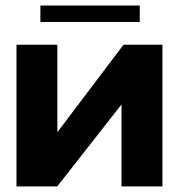

<svg xmlns="http://www.w3.org/2000/svg" viewBox="-20 -664 642 684"><path d="M38.7 0V-504.7H184.3V-157.3L150.9 -148.8L420.1 -504.7H558.7V0H412.9V-330.8L456.8 -347.9L184 0ZM123.9 -585.8V-644.2H477.9V-585.8Z"/></svg>

Font: Russolo 10pt ExtraLight
Style: Regular
Weight: 200
Designer: Micah Stupak-Hahn
Version: Version 1.000